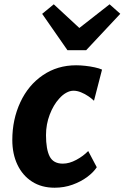

<svg xmlns="http://www.w3.org/2000/svg" viewBox="-20 -869 582 897"><path d="M235 8Q174 8 129.6 -20.6Q85.2 -49.2 61.4 -99.6Q37.5 -149.9 37.5 -214.9Q37.5 -311 75 -391.4Q112.3 -471.5 180.2 -517.7Q248.1 -564 335.5 -564Q355.2 -564 378.3 -561.5Q401.4 -559 422.4 -554.4Q443.5 -549.9 456.7 -543.8L419.1 -398.3Q408.8 -408.3 392.9 -419.3Q377 -430.2 358.7 -437.7Q340.4 -445.2 323.4 -445.2Q306.6 -445.2 289.1 -435.4Q271.6 -425.6 256.4 -408.2Q229.8 -379.2 212.3 -333.6Q194.9 -288 194.9 -237.7Q194.9 -171.9 212 -138.2Q229.2 -104.5 273.6 -104.5Q303.7 -104.5 336.6 -122.2Q369.4 -139.8 392.1 -163.5L432.1 -87.7Q416.7 -64 387.3 -42.1Q357.9 -20.3 318.7 -6.1Q279.6 8 235 8ZM382.6 -634.5H295.1L177 -804.3L231.2 -848.9L350.7 -738.3L492 -848.9L541.9 -804.6Z"/></svg>

Font: Merriweather Sans Variable Regular
Style: Italic
Weight: 300
Italic angle: -8°
Designer: Eben Sorkin
Foundry: Eben Sorkin
Version: Version 2.001